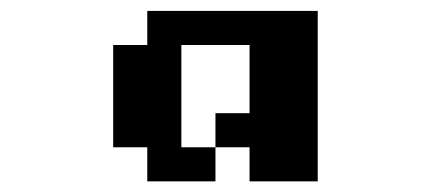

<svg xmlns="http://www.w3.org/2000/svg" viewBox="-20 -1020 790 352"><path d="M250 -687.5V-750H187.5V-937.5H250V-1000H562.5V-687.5H437.5V-750H375V-812.5H437.5V-937.5H312.5V-750H375V-687.5Z"/></svg>

Font: Better VCR
Style: Regular
Weight: 400
Designer: artdzyk
Foundry: https://fontstruct.com
Version: Version 1.0